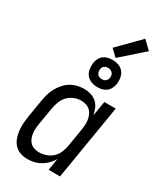

<svg xmlns="http://www.w3.org/2000/svg" viewBox="-239 -1059 978 1153"><g transform="rotate(30 250.0 -482.0)"><path d="M158 8Q132 8 108 0Q84 -8 67.5 -26Q51 -44 42.5 -67Q34 -90 31 -115.5Q28 -141 30 -167Q32 -193 36 -219L56 -339Q60 -362 66.5 -385.5Q73 -409 85 -430.5Q97 -452 113.5 -471Q130 -490 151 -503Q172 -516 196 -522Q220 -528 243 -528Q268 -528 291 -521Q314 -514 330.5 -499Q347 -484 356.5 -462.5Q366 -441 370 -418L387 -520H466L380 0H301L314 -83Q303 -62 285.5 -44.5Q268 -27 247.5 -15Q227 -3 204 2.5Q181 8 158 8ZM200 -62Q223 -62 247 -70.5Q271 -79 289.5 -96.5Q308 -114 317.5 -137Q327 -160 331 -183L351 -303Q354 -321 355.5 -339Q357 -357 354.5 -374.5Q352 -392 345.5 -408Q339 -424 327 -435.5Q315 -447 298 -452.5Q281 -458 263 -458Q239 -458 214.5 -448Q190 -438 172.5 -419Q155 -400 146 -376Q137 -352 133 -328L113 -208Q110 -191 109 -173.5Q108 -156 110.5 -139.5Q113 -123 119.5 -108Q126 -93 138 -82Q150 -71 166.5 -66.5Q183 -62 200 -62ZM305 -576Q282 -576 261.5 -584Q241 -592 228 -609Q215 -626 212 -648Q209 -670 212 -693Q215 -708 223 -723Q231 -738 244.5 -747.5Q258 -757 273.5 -760.5Q289 -764 304 -764Q327 -764 348 -756Q369 -748 381.5 -731Q394 -714 397.5 -692Q401 -670 397 -647Q394 -632 386 -617Q378 -602 364.5 -592.5Q351 -583 335.5 -579.5Q320 -576 305 -576ZM304 -631Q311 -631 317.5 -632.5Q324 -634 329.5 -638Q335 -642 338.5 -648Q342 -654 343 -661Q345 -670 343.5 -679Q342 -688 336.5 -695Q331 -702 322.5 -705.5Q314 -709 305 -709Q298 -709 292 -707.5Q286 -706 280 -702Q274 -698 270.5 -692Q267 -686 266 -679Q265 -670 266.5 -661Q268 -652 273 -645Q278 -638 286.5 -634.5Q295 -631 304 -631ZM313 -783 267 -827 410 -972 466 -918Z"/></g></svg>

Font: Iosevka Algr
Style: Italic
Weight: 400
Italic angle: -9°
Monospace: yes
Designer: Belleve Invis
Foundry: Belleve Invis
Version: Version 26.0.2; ttfautohint (v1.8.3)